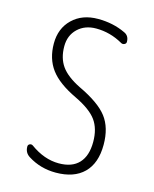

<svg xmlns="http://www.w3.org/2000/svg" viewBox="-113 -816 726 903"><g transform="rotate(15 250.0 -365.0)"><path d="M245.1 -356.4Q156.2 -398.4 118.2 -449.7Q80.1 -501 80.1 -575.2Q80.1 -648.4 127.4 -694.3Q174.8 -740.2 252 -740.2Q325.2 -740.2 384.8 -711.9Q410.2 -701.2 410.2 -670.9Q410.2 -662.1 401.4 -658.2Q392.6 -654.3 384.8 -659.2Q323.2 -694.3 254.9 -694.3Q200.2 -694.3 165.5 -661.1Q130.9 -627.9 130.9 -575.2Q130.9 -517.6 158.2 -479Q185.5 -440.4 250 -408.2Q351.6 -360.4 390.6 -309.1Q429.7 -257.8 429.7 -174.8Q429.7 -85 381.8 -37.6Q334 9.8 245.1 9.8Q170.9 9.8 110.4 -28.3Q85 -43.9 85 -74.2Q85 -83 92.8 -86.9Q100.6 -90.8 108.4 -85.9Q176.8 -36.1 248 -36.1Q312.5 -36.1 345.7 -71.8Q378.9 -107.4 378.9 -174.8Q378.9 -239.3 349.6 -279.8Q320.3 -320.3 245.1 -356.4Z"/></g></svg>

Font: Rounded-X Mgen+ 2m light
Style: Regular
Weight: 200
Designer: [Source Han Sans]
Ryoko NISHIZUKA  (kana & ideographs); Paul D. Hunt (Latin, Greek & Cyrillic); Wenlong ZHANG  (bopomofo
Version: Version 1.059.20150602